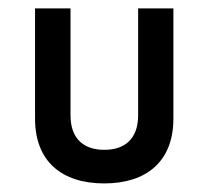

<svg xmlns="http://www.w3.org/2000/svg" viewBox="-20 -424 491 452"><path d="M225.6 7.8C325.2 7.8 388.2 -44.4 388.2 -144.5V-404.3H305.2V-152.8C305.2 -95.2 272 -71.3 225.6 -71.3C179.2 -71.3 146 -95.2 146 -152.8V-404.3H62.5V-144.5C62.5 -44.4 125 7.8 225.6 7.8Z"/></svg>

Font: Now Medium
Style: Regular
Weight: 500
Designer: Alfredo Marco Pradil
Foundry: Alfredo Marco Pradil
Version: Version 1.200;hotconv 1.0.109;makeotfexe 2.5.65596